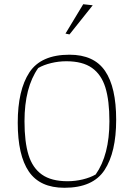

<svg xmlns="http://www.w3.org/2000/svg" viewBox="-20 -879 634 909"><path d="M290 -720 374 -859 419 -854 309 -716ZM64 -298Q64 -452 119 -536Q174 -620 309 -620Q425 -620 477.5 -543Q530 -466 530 -312Q530 -158 475 -74Q420 10 285 10Q169 10 116.5 -67Q64 -144 64 -298ZM433 -53Q498 -145 498 -305Q498 -403 479 -464.5Q460 -526 415.5 -557.5Q371 -589 294 -589Q258 -589 222.5 -580.5Q187 -572 161 -557Q96 -465 96 -305Q96 -207 115 -145.5Q134 -84 178.5 -52.5Q223 -21 300 -21Q336 -21 371.5 -29.5Q407 -38 433 -53Z"/></svg>

Font: Athiti ExtraLight
Style: Regular
Weight: 275
Designer: CadsonDemak Team
Foundry: CadsonDemak
Version: Version 1.033